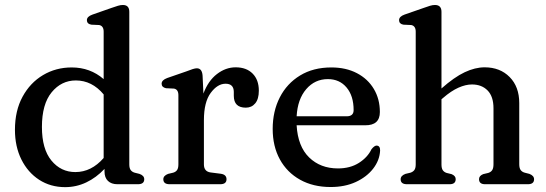

<svg xmlns="http://www.w3.org/2000/svg" viewBox="-20 -758 2248 790"><path d="M41.5 -224Q41.5 -302.5 72.8 -360Q104 -417.5 157 -449Q210 -480.5 275 -480.5Q351 -480.5 406.5 -432.5V-627.5Q406.5 -651.5 388 -655L355.5 -656.5Q337.5 -660 337.5 -675Q337.5 -690 360.5 -698L439 -725.5Q454.5 -731 465.2 -734.2Q476 -737.5 485.5 -737.5Q512 -737.5 512 -709.5V-81.5Q512 -66 517.8 -58.2Q523.5 -50.5 534 -47.5L554 -42.5Q573.5 -35.5 573.5 -20.5Q573.5 0 547.5 0H463Q438.5 0 424.2 -13.5Q410 -27 410 -52.5V-63Q376 -27 335 -7.5Q294 12 248 12Q188 12 141.2 -18.2Q94.5 -48.5 68 -101.8Q41.5 -155 41.5 -224ZM152.5 -235.5Q152.5 -145 191.5 -97.5Q230.5 -50 290 -50Q356 -50 406.5 -108V-369.5Q358.5 -427 292 -427Q232.5 -427 192.5 -378.2Q152.5 -329.5 152.5 -235.5Z M813.5 -447.5 817 -373Q836.5 -425.5 872.5 -453.2Q908.5 -481 949.5 -481Q994 -481 1019.5 -455.2Q1045 -429.5 1045 -385Q1045 -350.5 1030.2 -332.8Q1015.5 -315 991.5 -315Q942 -315 942 -364V-380.5Q941.5 -413.5 908 -413.5Q875 -413.5 847 -375.8Q819 -338 819 -263.5V-81.5Q819 -52.5 846 -48.5L889 -43Q912 -39.5 912 -20.5Q912 0 886 0H678Q652 0 652 -20.5Q652 -35 671.5 -42.5L692.5 -47.5Q703 -50.5 708.5 -58.2Q714 -66 714 -81.5V-366Q714 -390.5 695.5 -393.5L663 -395Q645 -399 645 -413.5Q645 -428.5 668 -437L746 -464Q762.5 -470.5 773 -473.8Q783.5 -477 790 -477Q811 -477 813.5 -447.5Z M1543 -297Q1543 -242 1482.5 -242.5H1200.5Q1205.5 -155.5 1252 -110.2Q1298.5 -65 1370.5 -65Q1421 -65 1456.8 -87.8Q1492.5 -110.5 1508.5 -144Q1520.5 -159 1529.5 -159Q1544.5 -158.5 1544 -138.5Q1542 -98.5 1515.5 -64.2Q1489 -30 1444 -9.2Q1399 11.5 1340.5 11.5Q1268.5 11.5 1214.8 -18.5Q1161 -48.5 1131.5 -102.2Q1102 -156 1102 -227.5Q1102 -300 1131.2 -357.2Q1160.5 -414.5 1214.8 -447.5Q1269 -480.5 1343.5 -480.5Q1403.5 -480.5 1448.5 -457Q1493.5 -433.5 1518.2 -392Q1543 -350.5 1543 -297ZM1329 -432.5Q1275.5 -432.5 1240 -391.2Q1204.5 -350 1200.5 -279.5H1406.5Q1435 -279.5 1435 -305Q1435 -363.5 1406 -398Q1377 -432.5 1329 -432.5Z M1796.5 -709.5V-394Q1849 -440.5 1892 -460.8Q1935 -481 1974 -481Q2037.5 -481 2077 -441Q2116.5 -401 2116.5 -334V-82.5Q2116.5 -66.5 2122.2 -58.5Q2128 -50.5 2139 -47.5L2158.5 -42.5Q2177.5 -35 2177.5 -20.5Q2177.5 0 2152 0H1976Q1951 0 1951 -21Q1951 -34.5 1968 -41.5L1989 -46.5Q2000 -50 2005.2 -58Q2010.5 -66 2010.5 -82.5V-312.5Q2010.5 -361 1986.2 -385.8Q1962 -410.5 1922 -410.5Q1896 -410.5 1866.2 -397.2Q1836.5 -384 1803 -355L1796.5 -349.5V-81.5Q1796.5 -65.5 1801.8 -57.8Q1807 -50 1817.5 -46.5L1838 -41.5Q1855 -34.5 1855 -21Q1855 0 1830 0H1654.5Q1628.5 0 1628.5 -20.5Q1628.5 -35 1648 -42.5L1669 -47.5Q1679.5 -51 1685 -58.5Q1690.5 -66 1690.5 -81.5V-627.5Q1690.5 -651.5 1672 -655L1639.5 -656.5Q1622 -660 1622 -675Q1622 -690 1644.5 -698L1723.5 -725.5Q1738.5 -731 1749.2 -734.2Q1760 -737.5 1769.5 -737.5Q1796.5 -737.5 1796.5 -709.5Z"/></svg>

Font: Fraunces 9pt S050
Style: Regular
Weight: 400
Version: Version 1.000; ttfautohint (v1.8.3)